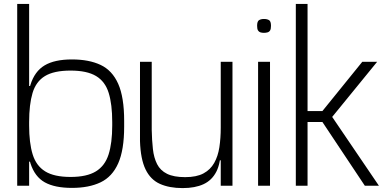

<svg xmlns="http://www.w3.org/2000/svg" viewBox="-20 -950 1958 982"><path d="M348 11Q260 11 209 -17.5Q158 -46 136 -114Q114 -182 114 -300V-328Q114 -446 135.5 -515.5Q157 -585 208 -615.5Q259 -646 348 -646Q435 -646 494.5 -618Q554 -590 584.5 -521.5Q615 -453 615 -332V-302Q615 -183 584.5 -114.5Q554 -46 494.5 -17.5Q435 11 348 11ZM126 -123V-144H141V-123ZM68 0V-930H129V0ZM341 -45Q424 -45 470.5 -73.5Q517 -102 535.5 -160.5Q554 -219 554 -308V-326Q554 -416 536 -474.5Q518 -533 471.5 -561Q425 -589 341 -589Q256 -589 210 -561Q164 -533 146.5 -474.5Q129 -416 129 -326V-308Q129 -219 147 -160.5Q165 -102 211 -73.5Q257 -45 341 -45ZM126 -490V-510H141V-490Z M914 12Q846 12 798 -9.5Q750 -31 724.5 -83.5Q699 -136 696 -228V-634H756V-286Q757 -233 762 -188Q767 -143 783.5 -110.5Q800 -78 834.5 -61Q869 -44 927 -44Q985 -44 1020.5 -63Q1056 -82 1075.5 -116.5Q1095 -151 1102 -197Q1109 -243 1109 -297V-189Q1109 -116 1086.5 -72Q1064 -28 1021 -8Q978 12 914 12ZM1096 -130 1106 -195 1141 -170V-130ZM1109 0V-189V-634H1169V0Z M1300 0V-634H1361V0ZM1330 -782Q1320 -782 1312 -784.5Q1304 -787 1299.5 -794.5Q1295 -802 1295 -818Q1295 -841 1305 -847Q1315 -853 1330 -853Q1346 -853 1356 -847Q1366 -841 1366 -818Q1366 -802 1361.5 -794.5Q1357 -787 1348.5 -784.5Q1340 -782 1330 -782Z M1493 0V-930H1553V-382H1629L1833 -634H1909L1679 -352L1918 0H1846L1629 -326H1553V0Z"/></svg>

Font: Matangi Light
Style: Regular
Weight: 400
Version: Version 3.002